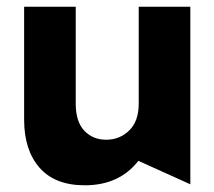

<svg xmlns="http://www.w3.org/2000/svg" viewBox="-20 -542 639 573"><path d="M233 11Q336 11 393 -62L548 8V-522H394V-233Q394 -180 365.5 -152.5Q337 -125 297 -125Q257 -125 231.5 -152Q206 -179 206 -233V-522H52V-185Q52 -94 98 -41.5Q144 11 233 11Z"/></svg>

Font: Geom
Style: Bold
Weight: 700
Version: Version 1.102